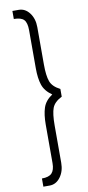

<svg xmlns="http://www.w3.org/2000/svg" viewBox="-118 -849 554 1202"><g transform="rotate(-10 159.5 -248.5)"><path d="M55 310V258Q100 258 118.5 238Q137 218 137 175V-70Q137 -134 151 -176.5Q165 -219 210 -249Q165 -280 151 -322Q137 -364 137 -428V-670Q137 -718 119 -737Q101 -756 55 -756V-807H95Q136 -807 163.5 -770.5Q191 -734 191 -680V-443Q191 -371 204.5 -334.5Q218 -298 266 -274V-225Q218 -201 204.5 -165.5Q191 -130 191 -55V182Q191 236 163.5 273Q136 310 95 310Z"/></g></svg>

Font: Orkney Light
Style: Regular
Weight: 300
Designer: Samuel Oakes and Alfredo Marco Pradil
Foundry: Alfredo Marco Pradil
Version: 1.0; ttfautohint (v1.5)